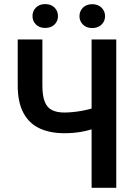

<svg xmlns="http://www.w3.org/2000/svg" viewBox="-20 -900 646 920"><path d="M64.9 -710.9H183.1V-490.7Q183.1 -440.4 194.6 -412.1Q206.1 -383.8 229.5 -372.3Q252.9 -360.8 288.1 -360.8Q306.2 -360.8 326.9 -362.8Q347.7 -364.7 368.9 -368.4Q390.1 -372.1 409.4 -377.2Q428.7 -382.3 444.3 -388.2V-289.1Q429.2 -283.2 410.6 -277.8Q392.1 -272.5 371.8 -268.8Q351.6 -265.1 330.3 -263.4Q309.1 -261.7 288.1 -261.7Q219.7 -261.7 169.7 -284.9Q119.6 -308.1 92.3 -358.9Q64.9 -409.7 64.9 -490.7ZM418.9 -710.9H537.1V0H418.9ZM135.7 -822.8Q135.7 -847.2 152.3 -863.8Q168.9 -880.4 196.8 -880.4Q224.6 -880.4 241.2 -863.8Q257.8 -847.2 257.8 -822.8Q257.8 -798.8 241.2 -782.5Q224.6 -766.1 196.8 -766.1Q168.9 -766.1 152.3 -782.5Q135.7 -798.8 135.7 -822.8ZM360.8 -822.3Q360.8 -846.7 377.4 -863.3Q394 -879.9 421.9 -879.9Q449.7 -879.9 466.6 -863.3Q483.4 -846.7 483.4 -822.3Q483.4 -798.8 466.6 -782.2Q449.7 -765.6 421.9 -765.6Q394 -765.6 377.4 -782.2Q360.8 -798.8 360.8 -822.3Z"/></svg>

Font: Roboto Condensed Medium
Style: Regular
Weight: 500
Designer: Christian Robertson
Foundry: Google
Version: Version 3.0